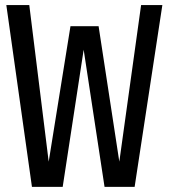

<svg xmlns="http://www.w3.org/2000/svg" viewBox="-20 -726 655 746"><path d="M610.8 -706.2 503.1 0H386.2L305.1 -532.8L223.6 0H104.1L4.6 -706.2H93.8L169.2 -97.9L253.8 -624.1H363.1L443.6 -97.9L528.2 -706.2Z"/></svg>

Font: FiraCode Nerd Font
Style: Regular
Weight: 400
Designer: Carrois Corporate, Edenspiekermann AG, Nikita Prokopov
Foundry: Carrois Corporate, Edenspiekermann AG, Nikita Prokopov
Version: Version 6.002;Nerd Fonts 2.1.0